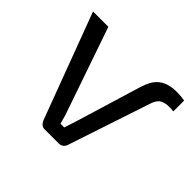

<svg xmlns="http://www.w3.org/2000/svg" viewBox="-124 -647 797 797"><g transform="rotate(45 274.5 -249.0)"><path d="M221 0Q211 0 203.5 -6.5Q196 -13 192 -23L18 -488H108L236 -117Q241 -104 244.5 -90Q248 -76 252 -63H274Q277 -72 279 -79Q281 -86 284 -94.5Q287 -103 291 -116L380 -409Q386 -428 395 -444.5Q404 -461 418 -473Q432 -485 452.5 -491.5Q473 -498 500 -498Q511 -498 523 -497Q535 -496 547 -494V-430Q543 -431 536.5 -431.5Q530 -432 525 -432Q497 -432 481 -422.5Q465 -413 456 -384L336 -23Q333 -13 325 -6.5Q317 0 305 0Z"/></g></svg>

Font: Exo 2
Style: Regular
Weight: 400
Designer: Natanael Gama
Foundry: Natanael Gama
Version: Version 2.010